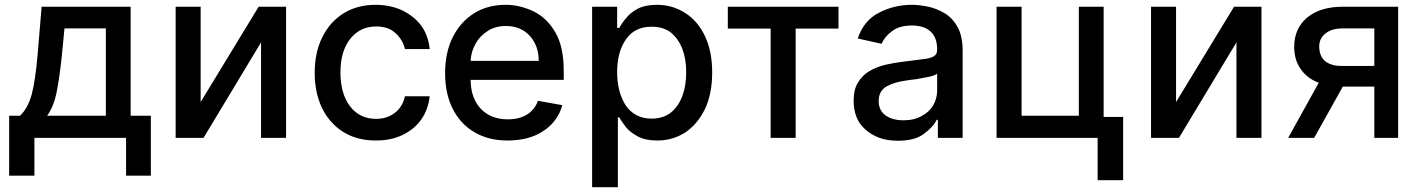

<svg xmlns="http://www.w3.org/2000/svg" viewBox="-20 -573 5902 798"><path d="M112 -181Q127 -240 136 -342L153 -545H523V-92H607V157H504V0H123V157H18V-92H63Q95 -121 112 -181ZM420 -455H248L237 -342Q228 -255 216 -193Q204 -131 176 -92H420Z M1169 -545V0H1065V-397L826 0H710V-545H814V-149L1055 -545Z M1406 -25Q1349 -61 1318 -125Q1288 -188 1288 -270Q1288 -355 1319 -417Q1350 -481 1407 -517Q1464 -553 1541 -553Q1601 -553 1652 -530Q1702 -505 1731 -466Q1760 -426 1766 -369H1663Q1654 -408 1624 -435Q1595 -463 1543 -463Q1477 -463 1436 -412Q1395 -360 1395 -273Q1395 -183 1435 -131Q1475 -79 1543 -79Q1589 -79 1621 -104Q1653 -128 1663 -173H1766Q1760 -119 1732 -78Q1705 -38 1655 -13Q1607 11 1542 11Q1463 11 1406 -25Z M1951 -24Q1893 -58 1861 -122Q1830 -184 1830 -269Q1830 -354 1861 -417Q1892 -480 1949 -517Q2006 -553 2082 -553Q2141 -553 2199 -525Q2254 -498 2289 -437Q2323 -378 2323 -278V-241H1936Q1937 -163 1980 -119Q2022 -77 2091 -77Q2137 -77 2169 -96Q2202 -116 2216 -154L2317 -136Q2299 -69 2239 -29Q2180 11 2089 11Q2010 11 1951 -24ZM2182 -424Q2144 -465 2083 -465Q2040 -465 2008 -445Q1974 -423 1957 -392Q1938 -359 1936 -320H2219Q2219 -383 2182 -424Z M2545 -545V-457H2554Q2565 -478 2581 -496Q2597 -518 2629 -536Q2661 -553 2711 -553Q2775 -553 2828 -519Q2880 -486 2910 -423Q2940 -360 2940 -272Q2940 -183 2910 -120Q2880 -58 2829 -23Q2776 11 2712 11Q2662 11 2631 -6Q2599 -23 2581 -45Q2559 -75 2554 -85H2548V205H2441V-545ZM2582 -133Q2620 -80 2688 -80Q2736 -80 2768 -105Q2800 -131 2816 -174Q2832 -216 2832 -273Q2832 -328 2816 -370Q2799 -413 2768 -438Q2737 -462 2688 -462Q2618 -462 2582 -410Q2545 -358 2545 -273Q2545 -189 2582 -133Z M3465 -545V-454H3287V0H3183V-454H3005V-545Z M3619 -7Q3578 -26 3552 -63Q3528 -101 3528 -154Q3528 -202 3546 -230Q3564 -260 3594 -278Q3626 -296 3661 -304Q3695 -312 3737 -317L3816 -327Q3846 -330 3861 -339Q3875 -347 3875 -366V-369Q3875 -415 3849 -441Q3821 -467 3771 -467Q3717 -467 3687 -443Q3657 -421 3644 -391L3545 -413Q3570 -488 3633 -520Q3696 -553 3770 -553Q3801 -553 3839 -545Q3872 -538 3908 -517Q3940 -497 3961 -459Q3981 -421 3981 -362V0H3878V-75H3873Q3859 -45 3819 -16Q3781 12 3712 12Q3658 12 3619 -7ZM3811 -91Q3843 -108 3859 -136Q3875 -164 3875 -197V-267Q3868 -260 3842 -254Q3824 -250 3789 -244Q3761 -241 3744 -238Q3698 -232 3665 -214Q3632 -195 3632 -153Q3632 -114 3661 -93Q3690 -73 3735 -73Q3780 -73 3811 -91Z M4648 -87V176H4542V0H4122V-545H4226V-92H4464V-545H4567V-87Z M5223 -545V0H5119V-397L4880 0H4764V-545H4868V-149L5109 -545Z M5561 -213 5442 0H5334L5461 -229Q5413 -247 5386 -286Q5359 -324 5359 -378Q5359 -455 5413 -500Q5467 -545 5561 -545H5791V0H5692V-213ZM5488 -433Q5463 -413 5463 -380Q5463 -342 5486 -320Q5512 -299 5554 -299H5692V-455H5561Q5514 -455 5488 -433Z"/></svg>

Font: Sinter Medium
Style: Regular
Weight: 500
Foundry: Adobe & rsms
Version: Version 1.000